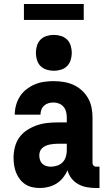

<svg xmlns="http://www.w3.org/2000/svg" viewBox="-20 -935 540 963"><path d="M181 8Q161 8 142.5 4Q124 0 108 -10Q92 -20 80 -35.5Q68 -51 61 -68.5Q54 -86 51 -105Q48 -124 48 -143Q48 -170 54.5 -196.5Q61 -223 76.5 -245Q92 -267 115 -282Q138 -297 163.5 -306Q189 -315 215.5 -318Q242 -321 269 -321H315V-346Q315 -360 311.5 -374Q308 -388 299 -399Q290 -410 276.5 -415.5Q263 -421 248 -421Q236 -421 223.5 -417.5Q211 -414 201.5 -405.5Q192 -397 187.5 -385Q183 -373 183 -360H54Q54 -384 60.5 -407.5Q67 -431 80 -451.5Q93 -472 112.5 -487Q132 -502 154 -511.5Q176 -521 200 -524.5Q224 -528 248 -528Q274 -528 299 -524Q324 -520 347 -510Q370 -500 389.5 -482.5Q409 -465 421.5 -443Q434 -421 439 -396Q444 -371 444 -346V-117Q444 -110 449 -104.5Q454 -99 462 -99H479V8H462Q439 8 416 4Q393 0 373 -11Q353 -22 338.5 -40.5Q324 -59 319 -81Q310 -61 296 -43.5Q282 -26 263.5 -14.5Q245 -3 223.5 2.5Q202 8 181 8ZM234 -99Q250 -99 266 -104Q282 -109 293.5 -120.5Q305 -132 310 -148Q315 -164 315 -180V-214H269Q259 -214 249 -213Q239 -212 229 -210Q219 -208 209 -203.5Q199 -199 191.5 -192Q184 -185 180.5 -175.5Q177 -166 177 -155Q177 -144 180.5 -133Q184 -122 192 -114Q200 -106 211.5 -102.5Q223 -99 234 -99ZM250 -580Q232 -580 214 -585.5Q196 -591 183.5 -603.5Q171 -616 165.5 -634Q160 -652 160 -670Q160 -688 165.5 -706Q171 -724 183.5 -736.5Q196 -749 214 -754.5Q232 -760 250 -760Q268 -760 286 -754.5Q304 -749 316.5 -736.5Q329 -724 334.5 -706Q340 -688 340 -670Q340 -652 334.5 -634Q329 -616 316.5 -603.5Q304 -591 286 -585.5Q268 -580 250 -580ZM100 -835V-915H400V-835Z"/></svg>

Font: Iosevka SS18 Heavy
Style: Regular
Weight: 900
Monospace: yes
Designer: Belleve Invis
Foundry: Belleve Invis
Version: Version 25.1.1; ttfautohint (v1.8.4)